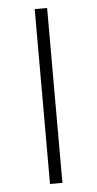

<svg xmlns="http://www.w3.org/2000/svg" viewBox="-52 -738 390 771"><g transform="rotate(-5 143.0 -352.5)"><path d="M118 0V-705H168V0Z"/></g></svg>

Font: Nunito Sans 7pt ExtraLight
Style: Regular
Weight: 250
Designer: Vernon Adams
Foundry: Vernon Adams
Version: Version 3.101;gftools[0.9.27]